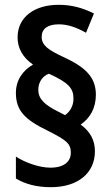

<svg xmlns="http://www.w3.org/2000/svg" viewBox="-20 -782 465 797"><path d="M46 -396C46 -321 86 -284 179 -239C256 -200 274 -186 274 -148C274 -112 247 -86 189 -86C144 -86 84 -107 46 -132V-41C84 -18 132 -5 191 -5C303 -5 374 -63 374 -154C374 -200 355 -235 315 -265C354 -292 378 -333 378 -389C378 -464 331 -505 242 -546C182 -574 153 -593 153 -629C153 -662 177 -681 224 -681C262 -681 298 -668 337 -646L370 -726C323 -749 279 -762 223 -762C123 -762 53 -711 53 -627C53 -581 75 -543 117 -514C74 -489 46 -449 46 -396ZM139 -409C139 -441 156 -466 183 -476C264 -439 285 -416 285 -373C285 -342 271 -319 250 -304L223 -318C166 -346 139 -371 139 -409Z"/></svg>

Font: Noto Sans Thai Cond SemBd
Style: Regular
Weight: 600
Width: 3
Designer: Monotype Design Team
Foundry: Monotype Imaging Inc.
Version: Version 2.002